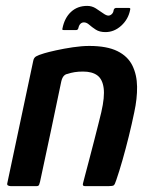

<svg xmlns="http://www.w3.org/2000/svg" viewBox="-20 -632 515 652"><path d="M16 0Q12 0 7.5 -2Q3 -4 5 -11Q27 -115 49 -218.5Q71 -322 93 -426Q95 -436 102.5 -440.5Q110 -445 130 -451Q143 -455 170 -461Q197 -467 227.5 -471.5Q258 -476 283 -476Q343 -476 378.5 -458.5Q414 -441 429.5 -409.5Q445 -378 445.5 -337.5Q446 -297 436 -251Q428 -212 417.5 -169.5Q407 -127 396 -88.5Q385 -50 375 -21Q370 -5 366 -2.5Q362 0 350 0H268Q259 0 262 -10Q263 -15 269 -37Q275 -59 283 -90Q291 -121 299.5 -153.5Q308 -186 314.5 -212.5Q321 -239 324 -251Q336 -303 332 -333Q328 -363 310.5 -376Q293 -389 262 -389Q246 -389 233.5 -387Q221 -385 209 -381Q202 -380 196.5 -374Q191 -368 188 -355Q171 -274 153 -188Q135 -102 116 -15Q115 -10 113 -5Q111 0 105 0ZM196 -530Q190 -530 192 -535Q199 -571 221 -591.5Q243 -612 276 -612Q292 -612 305.5 -603.5Q319 -595 330 -587Q341 -579 348 -579Q354 -579 359.5 -584Q365 -589 366 -598Q367 -602 369.5 -603.5Q372 -605 373 -605H418Q424 -605 422 -599Q416 -567 392 -545Q368 -523 338 -523Q318 -523 305 -531.5Q292 -540 283 -548Q274 -556 265 -556Q258 -556 253 -551Q248 -546 246 -536Q244 -530 239 -530Z"/></svg>

Font: Glory SemiBold
Style: Italic
Weight: 600
Italic angle: -12°
Designer: Robert Leuschke
Foundry: Robert Leuschke
Version: Version 1.011